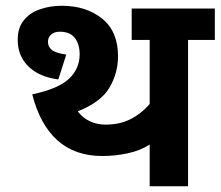

<svg xmlns="http://www.w3.org/2000/svg" viewBox="-20 -652 772 672"><path d="M638.2 -512.2V0H503.9V-146Q469.2 -124 425.8 -115.2Q382.8 -106 337.9 -106Q241.7 -106 180.7 -161.1Q119.6 -216.3 92.8 -321.8Q185.1 -341.3 222.2 -377Q258.8 -412.1 258.8 -461.9Q258.8 -496.6 242.2 -519Q224.6 -541 189.9 -541Q169.9 -541 159.2 -531.2Q147.9 -521.5 147.9 -505.9Q147.9 -487.8 161.1 -477.5Q173.3 -466.8 211.9 -460.9L184.1 -374Q116.7 -382.8 79.6 -419.4Q42 -456.1 42 -512.2Q42 -554.7 63 -580.6Q85 -607.9 119.1 -619.1Q153.8 -631.8 196.8 -631.8Q281.2 -631.8 337.4 -586.9Q393.1 -542 393.1 -455.1Q393.1 -396.5 363.3 -345.7Q334 -294.9 252 -262.2Q287.6 -216.8 348.1 -215.8Q397.9 -215.8 434.6 -233.9Q472.7 -252.4 503.9 -288.1V-512.2H440.9V-622.1H731.9V-512.2Z"/></svg>

Font: Droid Sans Thai
Style: Bold
Weight: 700
Designer: Steve Matteson
Foundry: Ascender Corporation
Version: Version 1.00